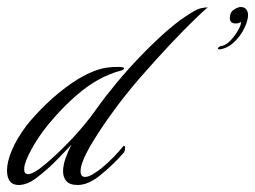

<svg xmlns="http://www.w3.org/2000/svg" viewBox="-39 -527 728 548"><path d="M18 1Q-19 3 -19 -41Q-19 -65 -5 -98.5Q9 -132 37 -169Q59 -197 93 -230Q127 -263 167 -290.5Q207 -318 247 -330Q258 -333 270 -334.5Q282 -336 299 -336Q315 -336 315 -332Q315 -327 301 -324Q289 -321 272 -314Q255 -307 241 -299Q212 -283 180 -255.5Q148 -228 117 -193Q83 -155 61 -118.5Q39 -82 32 -58Q30 -50 30 -44Q30 -30 41 -30Q48 -30 60 -36.5Q72 -43 91 -59Q129 -91 167.5 -132Q206 -173 237 -217Q261 -251 293 -289.5Q325 -328 360 -364.5Q395 -401 428.5 -431Q462 -461 489 -479Q520 -500 532.5 -503Q545 -506 554 -506Q545 -499 515.5 -470.5Q486 -442 445.5 -399Q405 -356 361.5 -306Q318 -256 282 -206Q254 -168 229 -127.5Q204 -87 196 -63Q193 -55 192 -49Q191 -43 191 -38Q191 -22 204 -22Q213 -22 225.5 -29.5Q238 -37 251 -47Q268 -61 284.5 -78Q301 -95 314 -111Q318 -111 318 -105Q318 -96 314 -91Q301 -76 282.5 -58Q264 -40 246 -26Q233 -15 216 -7Q199 1 183 1Q160 1 150.5 -10Q141 -21 141 -38Q141 -55 148 -75Q155 -95 165 -114Q148 -96 128 -75.5Q108 -55 102 -50Q80 -30 60 -15.5Q40 -1 18 1ZM587 -386Q583 -386 583 -390Q585 -393 590 -395Q605 -397 618 -410.5Q631 -424 640 -439.5Q649 -455 649 -464Q641 -460 634 -460Q617 -460 617 -475Q617 -492 628.5 -499.5Q640 -507 648 -507Q659 -507 664 -500Q669 -493 669 -484Q669 -469 658.5 -447Q648 -425 630 -407.5Q612 -390 589 -386Z"/></svg>

Font: Luxurious Script
Style: Regular
Weight: 400
Designer: Robert E. Leuschke
Foundry: Robert E. Leuschke
Version: Version 1.010; ttfautohint (v1.8.3)